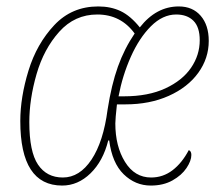

<svg xmlns="http://www.w3.org/2000/svg" viewBox="-20 -566 693 596"><path d="M43 -190Q43 -264 68.5 -347Q94 -430 148.5 -488Q203 -546 285 -546Q324 -546 354.5 -531.5Q385 -517 414 -481Q465 -546 535 -546Q578 -546 603 -517Q628 -488 628 -439Q628 -385 595.5 -340Q563 -295 504 -268.5Q445 -242 369 -242H343Q338 -197 338 -183Q338 -112 368 -63.5Q398 -15 449 -15Q486 -15 515.5 -37.5Q545 -60 566 -100Q574 -97 574 -85Q574 -67 559 -44.5Q544 -22 515.5 -6Q487 10 448 10Q400 10 364 -25Q328 -60 319 -130H316Q300 -66 261 -28Q222 10 173 10Q43 10 43 -190ZM314 -226Q326 -303 346 -359Q366 -415 398 -462Q355 -521 282 -521Q212 -521 164 -467.5Q116 -414 93.5 -336Q71 -258 71 -187Q71 -95 98 -55Q125 -15 175 -15Q227 -15 264 -70.5Q301 -126 314 -226ZM365 -267Q440 -267 493 -291.5Q546 -316 573 -355.5Q600 -395 600 -441Q600 -482 580.5 -501.5Q561 -521 527 -521Q485 -521 448.5 -484.5Q412 -448 386 -389.5Q360 -331 348 -267Z"/></svg>

Font: Noto Serif NarrowThin
Style: Italic
Weight: 250
Width: 4
Italic angle: -12°
Designer: Monotype Design Team
Foundry: Monotype Imaging Inc.
Version: Version 1.001